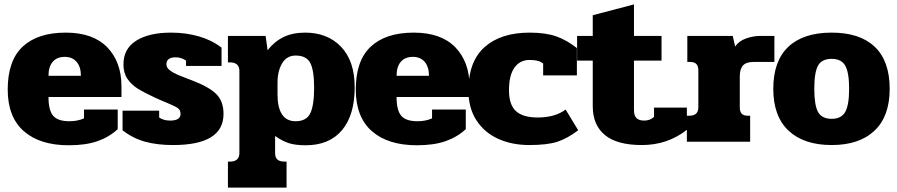

<svg xmlns="http://www.w3.org/2000/svg" viewBox="-20 -643 4071 871"><path d="M15 -237Q15 -368 83 -431.5Q151 -495 278 -495Q402 -495 466.5 -428.5Q531 -362 531 -251V-203H200Q200 -143 221 -118Q242 -93 295 -93Q332 -93 361 -106V-146H514V-57Q475 -21 422 -2.5Q369 16 292 16Q161 16 88 -48Q15 -112 15 -237ZM347 -299Q347 -340 327.5 -362.5Q308 -385 274 -385Q238 -385 219 -362.5Q200 -340 200 -299Z M536 -52V-141H702V-110Q722 -96 752 -96Q799 -96 799 -126Q799 -143 788 -151.5Q777 -160 741 -175Q723 -182 681 -201Q632 -224 604 -241.5Q576 -259 558 -285.5Q540 -312 540 -351Q540 -422 598 -458.5Q656 -495 756 -495Q823 -495 882 -478Q941 -461 985 -427V-344H824V-368Q803 -383 777 -383Q735 -383 735 -351Q735 -336 750.5 -324Q766 -312 794 -300.5Q822 -289 852 -278Q928 -249 961 -216.5Q994 -184 994 -126Q994 15 765 15Q692 15 637 -0.5Q582 -16 536 -52Z M1014 90H1024Q1045 90 1055.5 80Q1066 70 1066 52V-322Q1066 -340 1055.5 -350Q1045 -360 1024 -360H1014V-480H1185L1194 -415Q1224 -454 1265.5 -474.5Q1307 -495 1364 -495Q1466 -495 1527.5 -430.5Q1589 -366 1589 -247Q1589 -121 1531.5 -52.5Q1474 16 1367 16Q1320 16 1290.5 6.5Q1261 -3 1228 -26V52Q1228 90 1269 90H1280V208H1014ZM1405 -245Q1405 -324 1387.5 -357.5Q1370 -391 1321 -391Q1281 -391 1260 -356Q1239 -321 1239 -268V-213Q1239 -155 1259.5 -124Q1280 -93 1321 -93Q1370 -93 1387.5 -129Q1405 -165 1405 -245Z M1594 -237Q1594 -368 1662 -431.5Q1730 -495 1857 -495Q1981 -495 2045.5 -428.5Q2110 -362 2110 -251V-203H1779Q1779 -143 1800 -118Q1821 -93 1874 -93Q1911 -93 1940 -106V-146H2093V-57Q2054 -21 2001 -2.5Q1948 16 1871 16Q1740 16 1667 -48Q1594 -112 1594 -237ZM1926 -299Q1926 -340 1906.5 -362.5Q1887 -385 1853 -385Q1817 -385 1798 -362.5Q1779 -340 1779 -299Z M2105 -233Q2105 -364 2178.5 -429.5Q2252 -495 2383 -495Q2454 -495 2502 -478.5Q2550 -462 2597 -425V-301H2444V-355Q2432 -364 2417.5 -367.5Q2403 -371 2382 -371Q2339 -371 2314 -336.5Q2289 -302 2289 -233Q2289 -168 2320.5 -139Q2352 -110 2419 -110Q2498 -110 2546 -146L2603 -52Q2553 -14 2507 0.5Q2461 15 2381 15Q2303 15 2240.5 -13Q2178 -41 2141.5 -97Q2105 -153 2105 -233Z M2669 -161V-368H2598V-480H2669V-574L2856 -623V-480H2981V-368H2856V-144Q2856 -118 2867.5 -107Q2879 -96 2902 -96Q2930 -96 2947 -113V-155H3096V-54Q3008 15 2892 15Q2779 15 2724 -30.5Q2669 -76 2669 -161Z M3096 -118H3107Q3148 -118 3148 -156V-324Q3148 -342 3139.5 -352Q3131 -362 3110 -362H3098V-480H3304L3315 -432Q3332 -457 3364.5 -468.5Q3397 -480 3428 -480H3493V-362H3399Q3365 -362 3350.5 -346Q3336 -330 3336 -296V-156Q3336 -137 3344.5 -127.5Q3353 -118 3373 -118H3383V0H3096Z M3488 -240Q3488 -366 3556 -430.5Q3624 -495 3753 -495Q3881 -495 3948.5 -430.5Q4016 -366 4016 -240Q4016 -115 3947 -50Q3878 15 3753 15Q3627 15 3557.5 -50Q3488 -115 3488 -240ZM3832 -240Q3832 -314 3814.5 -345Q3797 -376 3753 -376Q3708 -376 3691 -345.5Q3674 -315 3674 -240Q3674 -166 3691 -135Q3708 -104 3753 -104Q3797 -104 3814.5 -135.5Q3832 -167 3832 -240Z"/></svg>

Font: Pridi
Style: Bold
Weight: 700
Designer: Katatrad Team
Foundry: CadsonDemak
Version: Version 1.001